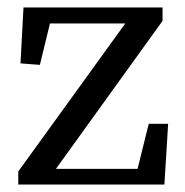

<svg xmlns="http://www.w3.org/2000/svg" viewBox="-20 -495 496 515"><path d="M29 0V-35L316 -432H114L87 -321L35 -325L43 -475H416V-439L130 -42H349L379 -163H431L421 0Z"/></svg>

Font: Source Serif 4
Style: Regular
Weight: 400
Designer: Frank Grießhammer
Foundry: Adobe
Version: Version 4.005;hotconv 1.1.0;makeotfexe 2.6.0